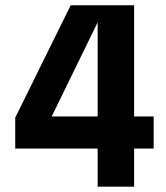

<svg xmlns="http://www.w3.org/2000/svg" viewBox="-20 -700 622 720"><path d="M346.2 0V-143.1H37.1V-258.8L245.1 -680.2H482.9V-263.2H556.2V-143.1H482.9V0ZM173.8 -263.2H346.2V-616.2Z"/></svg>

Font: TASA Orbiter Deck
Style: Bold
Weight: 700
Designer: Weizhong Zhang
Version: Version 1.000;Glyphs 3.1.2 (3151)